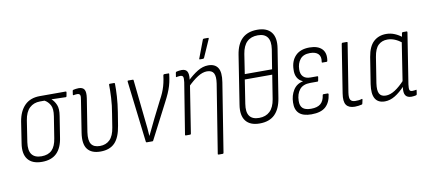

<svg xmlns="http://www.w3.org/2000/svg" viewBox="-76 -979 3229 1447"><g transform="rotate(-10 1538.5 -255.0)"><path d="M175 8Q101 8 67.5 -34.5Q34 -77 47 -157L72 -319Q85 -397 128 -440Q171 -483 244 -483H442Q448 -483 447 -475L442 -448Q441 -441 436 -441L327 -444V-443Q348 -425 361 -394Q374 -363 365 -309L340 -151Q329 -72 288.5 -32Q248 8 175 8ZM179 -34Q230 -34 258.5 -62.5Q287 -91 296 -151L322 -315Q331 -372 315 -400.5Q299 -429 273 -443H238Q190 -443 158 -413Q126 -383 116 -320L91 -157Q82 -95 104.5 -64.5Q127 -34 179 -34Z M623 8Q554 8 523.5 -32Q493 -72 506 -156L544 -398Q550 -428 545 -438.5Q540 -449 523 -449Q518 -449 510.5 -448Q503 -447 496 -446Q490 -444 491 -451L495 -479Q496 -485 502 -486Q511 -488 521.5 -489.5Q532 -491 542 -491Q573 -491 585 -472Q597 -453 590 -406L550 -153Q541 -90 560 -62Q579 -34 626 -34Q672 -34 701.5 -63Q731 -92 741 -156L757 -257Q768 -319 771 -377.5Q774 -436 773 -476Q773 -483 779 -483H813Q818 -483 818 -476Q819 -437 815.5 -380Q812 -323 802 -261L786 -162Q772 -73 733 -32.5Q694 8 623 8Z M977 0Q972 0 971 -6L915 -475Q914 -483 920 -483H956Q961 -483 961 -477L994 -165Q998 -134 1000.5 -105Q1003 -76 1005 -45H1006Q1021 -76 1035.5 -106Q1050 -136 1065 -167L1128 -292Q1145 -323 1155 -346.5Q1165 -370 1172 -394Q1179 -418 1184 -447L1188 -475Q1190 -483 1195 -483H1228Q1235 -483 1233 -475L1229 -447Q1224 -415 1216 -388.5Q1208 -362 1196 -334.5Q1184 -307 1165 -271L1027 -4Q1025 0 1021 0Z M1496 185Q1488 185 1489 179L1573 -345Q1581 -399 1567.5 -423.5Q1554 -448 1516 -448Q1483 -448 1445 -424Q1407 -400 1364 -357L1368 -400Q1410 -441 1451 -466Q1492 -491 1533 -491Q1585 -491 1607 -456.5Q1629 -422 1617 -347L1533 179Q1532 185 1526 185ZM1277 0Q1270 0 1271 -6L1334 -397Q1338 -428 1333.5 -438.5Q1329 -449 1312 -449Q1306 -449 1299 -448Q1292 -447 1285 -446Q1278 -443 1280 -451L1284 -478Q1285 -485 1292 -486Q1300 -488 1310.5 -489.5Q1321 -491 1330 -491Q1361 -491 1372 -471.5Q1383 -452 1378 -413L1374 -392V-375L1316 -6Q1315 0 1309 0ZM1480 -546Q1477 -546 1476 -548.5Q1475 -551 1477 -554L1528 -689Q1529 -692 1531 -693.5Q1533 -695 1538 -695H1568Q1572 -695 1573 -692.5Q1574 -690 1572 -686L1513 -552Q1511 -546 1502 -546Z M1841 8Q1768 8 1735 -34.5Q1702 -77 1715 -158L1773 -529Q1786 -611 1828.5 -651Q1871 -691 1944 -691Q2017 -691 2050.5 -649Q2084 -607 2071 -526L2012 -155Q1999 -74 1957 -33Q1915 8 1841 8ZM1844 -34Q1895 -34 1926.5 -64Q1958 -94 1968 -155L1997 -338H1787L1759 -157Q1749 -95 1770.5 -64.5Q1792 -34 1844 -34ZM1794 -378H2003L2027 -527Q2036 -588 2014 -618.5Q1992 -649 1941 -649Q1889 -649 1858 -619.5Q1827 -590 1817 -528Z M2237 8Q2173 8 2143 -20.5Q2113 -49 2115 -104Q2116 -156 2141 -197Q2166 -238 2215 -248V-250Q2188 -261 2174 -286Q2160 -311 2162 -347Q2163 -413 2200.5 -452Q2238 -491 2308 -491Q2372 -491 2403 -459.5Q2434 -428 2424 -369Q2423 -362 2418 -362H2384Q2380 -362 2381 -369Q2388 -408 2368 -428.5Q2348 -449 2305 -449Q2254 -449 2229.5 -418.5Q2205 -388 2204 -342Q2203 -306 2221.5 -286.5Q2240 -267 2277 -267H2330Q2336 -267 2335 -261L2330 -233Q2329 -227 2324 -227H2269Q2213 -227 2186.5 -194.5Q2160 -162 2159 -109Q2158 -71 2177.5 -52.5Q2197 -34 2242 -34Q2289 -34 2314 -54.5Q2339 -75 2345 -120Q2346 -126 2351 -126H2384Q2390 -126 2390 -119Q2382 -57 2346 -24.5Q2310 8 2237 8Z M2569 8Q2523 8 2504 -18.5Q2485 -45 2495 -107L2553 -475Q2554 -483 2561 -483H2592Q2600 -483 2598 -475L2539 -105Q2533 -64 2543.5 -49Q2554 -34 2580 -34Q2592 -34 2604.5 -35Q2617 -36 2628 -40Q2636 -43 2634 -33L2628 -6Q2627 0 2623 1Q2611 4 2597 6Q2583 8 2569 8Z M2799 8Q2747 8 2725.5 -28.5Q2704 -65 2715 -139L2747 -341Q2760 -420 2798.5 -455.5Q2837 -491 2895 -491Q2929 -491 2960 -478Q2991 -465 3016 -444L3009 -403Q2981 -425 2953.5 -436.5Q2926 -448 2897 -448Q2855 -448 2827.5 -422Q2800 -396 2790 -334L2759 -138Q2751 -83 2764.5 -58.5Q2778 -34 2814 -34Q2847 -34 2884 -57.5Q2921 -81 2964 -128L2959 -85Q2915 -38 2876.5 -15Q2838 8 2799 8ZM3003 8Q2970 8 2957 -11.5Q2944 -31 2950 -73L2954 -96V-107L3002 -417L3007 -434L3014 -475Q3016 -483 3021 -483H3051Q3057 -483 3056 -475L2995 -87Q2991 -56 2995 -45Q2999 -34 3016 -34Q3024 -34 3031 -35Q3038 -36 3044 -37Q3050 -39 3048 -31L3044 -4Q3043 3 3036 4Q3030 5 3021.5 6.5Q3013 8 3003 8Z"/></g></svg>

Font: Sofia Sans Condensed Light
Style: Italic
Weight: 300
Italic angle: -9°
Version: Version 4.100